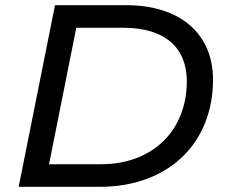

<svg xmlns="http://www.w3.org/2000/svg" viewBox="-20 -720 866 740"><path d="M52 0H365C627 0 801 -166 801 -413C801 -587 678 -700 466 -700H192ZM169 -87 274 -613H456C619 -613 700 -533 700 -407C700 -222 574 -87 368 -87Z"/></svg>

Font: AWKNG-Font Medium
Style: Italic
Weight: 500
Italic angle: -11.3°
Designer: Awakening Church
Foundry: Awakening Church
Version: Version 1.700;PS 001.700;hotconv 1.0.88;makeotf.lib2.5.64775